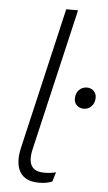

<svg xmlns="http://www.w3.org/2000/svg" viewBox="-53 -766 456 809"><g transform="rotate(5 175.0 -361.0)"><path d="M143 8Q84 8 62 -29.5Q40 -67 55 -132L194 -730H244L104 -129Q83 -36 161 -36Q191 -36 211 -42L199 -2Q176 8 143 8ZM304 -319Q286 -319 274.5 -330Q263 -341 263 -358Q263 -381 276.5 -395Q290 -409 310 -409Q327 -409 338.5 -398Q350 -387 350 -370Q350 -347 336.5 -333Q323 -319 304 -319Z"/></g></svg>

Font: Work Sans Light
Style: Italic
Weight: 300
Italic angle: -13°
Designer: Wei Huang
Foundry: Wei Huang
Version: Version 2.010; ttfautohint (v1.8.3)